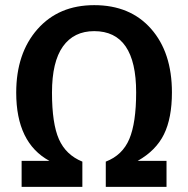

<svg xmlns="http://www.w3.org/2000/svg" viewBox="-20 -726 731 746"><path d="M346 -706Q486 -706 567 -614Q648 -522 648 -367Q648 -267 617 -204Q586 -141 515 -101H627V0H391V-98Q456 -123 482.5 -186Q509 -249 509 -367Q509 -605 346 -605Q267 -605 224.5 -545.5Q182 -486 182 -366Q182 -246 209 -185Q236 -124 300 -98V0H64V-101H172Q43 -171 43 -366Q43 -519 125.5 -612.5Q208 -706 346 -706Z"/></svg>

Font: FiraGO Medium
Style: Regular
Weight: 500
Designer: bBox Type
Foundry: bBox Type GmbH
Version: Version 1.001;PS 001.001;hotconv 1.0.88;makeotf.lib2.5.64775